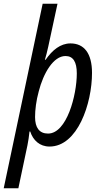

<svg xmlns="http://www.w3.org/2000/svg" viewBox="-60 -780 546 1035"><path d="M-40 235H39L88 3C92 -16 97 -49 99 -71H103C118 -24 154 10 207 10C358 10 436 -221 436 -387C436 -493 393 -546 320 -546C266 -546 222 -510 186 -458H182C188 -477 194 -501 200 -528L250 -760H170ZM199 -60C152 -60 129 -92 129 -149C129 -187 135 -238 149 -288C174 -386 228 -478 293 -478C334 -478 354 -447 354 -384C354 -267 300 -60 199 -60Z"/></svg>

Font: Noto Sans Condensed
Style: Italic
Weight: 400
Width: 3
Italic angle: -12°
Designer: Monotype Design Team
Foundry: Monotype Imaging Inc.
Version: Version 2.013